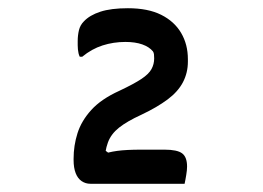

<svg xmlns="http://www.w3.org/2000/svg" viewBox="-20 -808 640 467"><path d="M429 -361Q426 -361 409.5 -361Q393 -361 369.5 -361Q346 -361 319.5 -361Q293 -361 268.5 -361Q244 -361 225.5 -361Q207 -361 200 -361Q188 -361 178.5 -367.5Q169 -374 164 -387Q159 -400 159 -419V-422Q159 -454 168.5 -484Q178 -514 202 -540.5Q226 -567 270 -587Q306 -604 324 -616Q342 -628 348.5 -640Q355 -652 355 -666Q355 -672 354.5 -676Q354 -680 352 -683Q343 -694 326 -700Q309 -706 285 -706Q256 -706 229.5 -697.5Q203 -689 180 -670H174Q172 -674 171 -678.5Q170 -683 169.5 -688Q169 -693 169 -698Q169 -703 169 -708Q169 -722 172 -734.5Q175 -747 184 -756Q198 -771 224 -779.5Q250 -788 291 -788Q340 -788 372 -772Q404 -756 420.5 -728Q437 -700 437 -664V-658Q437 -631 425 -608Q413 -585 387.5 -566Q362 -547 324 -529Q289 -513 269.5 -497.5Q250 -482 242.5 -461.5Q235 -441 233 -408L228 -448L252 -430H220Q243 -438 265 -441Q287 -444 324 -444H380Q411 -444 423 -435Q435 -426 435 -403Q435 -399 434.5 -393.5Q434 -388 433 -382.5Q432 -377 431 -371Q430 -365 429 -361Z"/></svg>

Font: Recursive Monospace Casual Medium
Style: Regular
Weight: 500
Version: Version 1.047